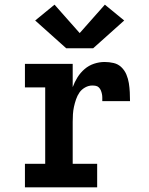

<svg xmlns="http://www.w3.org/2000/svg" viewBox="-20 -804 640 824"><path d="M87 0V-101H174V-429H87V-530H292V-430Q300 -452 312.5 -472Q325 -492 343 -507.5Q361 -523 383.5 -530.5Q406 -538 429 -538Q449 -538 468 -533.5Q487 -529 501 -515.5Q515 -502 522.5 -484Q530 -466 533 -447Q536 -428 537 -408.5Q538 -389 538 -370H419Q419 -378 419 -385.5Q419 -393 417.5 -400.5Q416 -408 413 -415.5Q410 -423 404.5 -428.5Q399 -434 391.5 -435.5Q384 -437 376 -437Q360 -437 345 -428.5Q330 -420 321 -407Q312 -394 306.5 -378Q301 -362 297.5 -346Q294 -330 293 -313.5Q292 -297 292 -281V-101H397V0ZM264 -597 131 -716 214 -784 322 -662 430 -784 513 -716 380 -597Z"/></svg>

Font: Iosevka Slab Extended
Style: Bold
Weight: 700
Width: 7
Monospace: yes
Designer: Belleve Invis
Foundry: Belleve Invis
Version: Version 11.1.0; ttfautohint (v1.8.3)